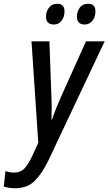

<svg xmlns="http://www.w3.org/2000/svg" viewBox="-108 -758 575 1018"><path d="M-28 240Q-47 240 -61.5 237.5Q-76 235 -88 231L-79 149Q-68 153 -56 155Q-44 157 -32 157Q1 157 21.5 135Q42 113 61 73L95 -1L59 -539H154L164 -261Q166 -227 166 -190Q166 -153 165 -124H168Q177 -152 191 -187Q205 -222 216 -246L348 -539H447L148 94Q115 162 76 201Q37 240 -28 240ZM341 -628Q300 -628 300 -670Q300 -697 315 -717.5Q330 -738 359 -738Q398 -738 398 -698Q398 -667 381.5 -647.5Q365 -628 341 -628ZM178 -628Q136 -628 136 -670Q136 -697 151.5 -717.5Q167 -738 195 -738Q234 -738 234 -698Q234 -667 218 -647.5Q202 -628 178 -628Z"/></svg>

Font: Noto Sans Condensed Medium
Style: Italic
Weight: 500
Width: 3
Italic angle: -12°
Designer: Monotype Design Team
Foundry: Monotype Imaging Inc.
Version: Version 2.013; ttfautohint (v1.8.4.7-5d5b)